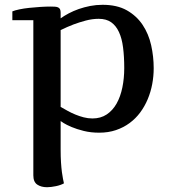

<svg xmlns="http://www.w3.org/2000/svg" viewBox="-20 -535 717 796"><path d="M231.4 -91.8Q245.1 -84 260.5 -75.4Q275.9 -66.9 292.5 -60.1Q309.1 -53.2 326.9 -48.6Q344.7 -43.9 363.3 -43.9Q397.5 -43.9 422.4 -60.5Q447.3 -77.1 463.4 -105.7Q479.5 -134.3 487.3 -172.4Q495.1 -210.4 495.1 -252.9Q495.1 -300.3 490.2 -338.1Q485.4 -376 473.1 -402.3Q460.9 -428.7 440.7 -442.9Q420.4 -457 389.2 -457Q362.8 -457 335.4 -449.7Q308.1 -442.4 284.7 -433.6Q257.8 -423.3 231.4 -410.2ZM245.1 225.1Q238.3 229 229.7 231.9Q221.2 234.9 211.7 236.8Q202.1 238.8 192.6 240Q183.1 241.2 175.3 241.2Q150.4 241.2 134.3 230.2Q118.2 219.2 118.2 191.9V-451.2H31.2V-487.8Q41.5 -492.2 60.1 -496.1Q78.6 -500 101.1 -502.4Q123.5 -504.9 147 -506.3Q170.4 -507.8 189.5 -507.8Q199.7 -507.8 207.5 -507.3Q215.3 -506.8 220.7 -504.4Q226.1 -502 228.8 -496.8Q231.4 -491.7 231.4 -481.9V-459Q245.6 -469.2 264.9 -479.5Q284.2 -489.7 306.6 -497.6Q329.1 -505.4 354 -510.3Q378.9 -515.1 405.3 -515.1Q465.3 -515.1 505.9 -492.2Q546.4 -469.2 571.3 -431.9Q596.2 -394.5 606.7 -347.4Q617.2 -300.3 617.2 -252Q617.2 -219.2 611.1 -186.5Q605 -153.8 592.5 -124Q580.1 -94.2 561.3 -68.8Q542.5 -43.5 517.3 -24.9Q492.2 -6.3 460.7 4.4Q429.2 15.1 391.1 15.1Q356.4 15.1 327.1 7.8Q297.9 0.5 276.6 -8.5Q255.4 -17.6 243.4 -25.1Q231.4 -32.7 231.4 -33.2V85Q231.4 115.2 232.9 138.2Q234.4 161.1 236.6 178.2Q238.8 195.3 241.2 206.8Q243.7 218.3 245.1 225.1Z"/></svg>

Font: Artifika
Style: Medium
Weight: 500
Designer: Yulya Zhdanova | Cyreal.org
Foundry: Yulya Zhdanova | Cyreal
Version: Version 1.000